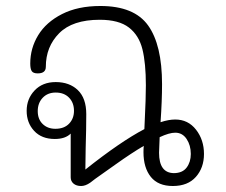

<svg xmlns="http://www.w3.org/2000/svg" viewBox="-20 -618 756 641"><path d="M661 -104Q661 -58 634 -27.5Q607 3 557 3Q508 3 483.5 -27.5Q459 -58 459 -110Q459 -122 460 -131Q419 -107 366.5 -69.5Q314 -32 298 -21L281 -8Q265 3 251 3Q235 3 225.5 -5Q216 -13 216 -26V-172Q198 -154 163 -154Q119 -154 94 -181Q69 -208 69 -248Q69 -288 95.5 -316Q122 -344 166 -344Q212 -344 240 -317Q268 -290 268 -237Q268 -187 266 -123L265 -52Q382 -145 462 -187L463 -210Q467 -290 467 -333Q467 -407 455.5 -453.5Q444 -500 410.5 -526Q377 -552 313 -552Q222 -552 177.5 -507Q133 -462 133 -395Q133 -373 106 -373Q91 -373 86 -380.5Q81 -388 81 -406Q81 -457 107.5 -500.5Q134 -544 187 -571Q240 -598 315 -598Q428 -598 474.5 -533Q521 -468 521 -337Q521 -282 516 -210Q543 -219 565 -219Q608 -219 634.5 -185Q661 -151 661 -104ZM227 -248Q227 -275 210.5 -292Q194 -309 166 -309Q139 -309 122.5 -291.5Q106 -274 106 -247Q106 -220 122.5 -204Q139 -188 165 -188Q194 -188 210.5 -205Q227 -222 227 -248ZM617 -104Q617 -133 603 -154Q589 -175 565 -175Q545 -175 513 -160L511 -108Q511 -41 560 -40Q589 -40 603 -58.5Q617 -77 617 -104Z"/></svg>

Font: Mali Light
Style: Regular
Weight: 300
Designer: Kitiyaporn Chalermlarp | Katatrad Aksorn Co.,Ltd.
Foundry: Cadson Demak Co.,Ltd.
Version: Version 1.000; ttfautohint (v1.6)